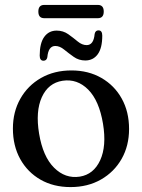

<svg xmlns="http://www.w3.org/2000/svg" viewBox="-20 -750 578 781"><path d="M270.5 -463.5Q339.5 -463.5 392.5 -433Q445.5 -402.5 475.2 -349Q505 -295.5 505 -225.5Q505 -157 474.8 -103.8Q444.5 -50.5 390.8 -19.8Q337 11 267 11Q197.5 11 144.8 -19.2Q92 -49.5 62.2 -103.2Q32.5 -157 32.5 -227Q32.5 -295 62.8 -348.5Q93 -402 146.8 -432.8Q200.5 -463.5 270.5 -463.5ZM304.5 -31.5Q361 -40.5 387.5 -98.2Q414 -156 399 -246.5Q383.5 -340.5 338.8 -385.5Q294 -430.5 234.5 -421.5Q176.5 -412.5 150.2 -354.8Q124 -297 139 -206.5Q154.5 -113 200 -67.8Q245.5 -22.5 304.5 -31.5ZM327 -504Q300.5 -504 279.8 -518.8Q259 -533.5 241 -548.2Q223 -563 205 -563Q176.5 -563 172.5 -517Q169.5 -503 157 -503Q141.5 -503 141.5 -524Q141.5 -574.5 160 -600Q178.5 -625.5 210.5 -625.5Q237 -625.5 257.8 -610.8Q278.5 -596 296.2 -581.2Q314 -566.5 332.5 -566.5Q361 -566.5 365 -612Q368 -626.5 380.5 -626.5Q396 -626.5 396 -605Q396 -554.5 377.5 -529.2Q359 -504 327 -504ZM136 -703Q136 -730 160 -730H378Q402 -730 402 -703Q402 -676 378 -676H160Q136 -676 136 -703Z"/></svg>

Font: Fraunces 72pt S050
Style: Regular
Weight: 400
Version: Version 1.000; ttfautohint (v1.8.3)